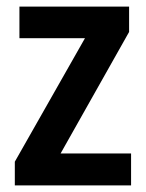

<svg xmlns="http://www.w3.org/2000/svg" viewBox="-20 -563 442 583"><path d="M378 0H25V-72L238 -447H39V-543H372V-466L164 -97H378Z"/></svg>

Font: Noto Sans Hebrew Condensed SemiBold
Style: Regular
Weight: 600
Width: 3
Designer: Ben Nathan
Foundry: Google LLC
Version: Version 3.001; ttfautohint (v1.8.4.7-5d5b)